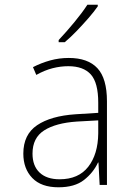

<svg xmlns="http://www.w3.org/2000/svg" viewBox="-20 -785 570 815"><path d="M228 10Q155 10 117 -29.5Q79 -69 79 -133Q79 -214 137.5 -253.5Q196 -293 301 -300L397 -306V-349Q397 -434 365.5 -469Q334 -504 270 -504Q237 -504 203.5 -495.5Q170 -487 134 -467L120 -500Q155 -518 193 -528.5Q231 -539 272 -539Q353 -539 393.5 -495.5Q434 -452 434 -355V0H403L398 -95H396Q376 -52 336.5 -21Q297 10 228 10ZM233 -24Q313 -24 354.5 -77Q396 -130 397 -219V-274L306 -269Q217 -263 167.5 -231.5Q118 -200 118 -133Q118 -81 148 -52.5Q178 -24 233 -24ZM229 -615Q261 -649 295 -690Q329 -731 351 -765H395V-758Q379 -735 355 -707.5Q331 -680 305 -653Q279 -626 255 -606H229Z"/></svg>

Font: Noto Sans Mono Condensed ExtraLight
Style: Regular
Weight: 200
Width: 3
Designer: Monotype Design Team
Foundry: Monotype Imaging Inc.
Version: Version 2.014; ttfautohint (v1.8.4.7-5d5b)